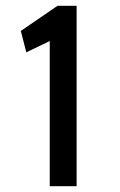

<svg xmlns="http://www.w3.org/2000/svg" viewBox="-20 -644 415 664"><path d="M152 0H245V-624H179L52 -537L71 -463L152 -502Z"/></svg>

Font: Inconsolata Condensed
Style: Bold
Weight: 700
Width: 3
Monospace: yes
Designer: Raph Levien, Cyreal, Brenton Simpson
Foundry: Raph Levien, Cyreal, Google
Version: Version 3.100